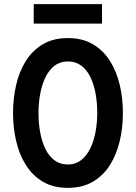

<svg xmlns="http://www.w3.org/2000/svg" viewBox="-20 -896 656 928"><path d="M308 12Q237.5 12 187.2 -17.8Q137 -47.5 105 -98.5Q73 -149.5 58 -214.5Q43 -279.5 43 -350Q43 -420.5 58 -485.5Q73 -550.5 105 -601.5Q137 -652.5 187.2 -682.2Q237.5 -712 308 -712Q378.5 -712 429 -682.2Q479.5 -652.5 511.5 -601.5Q543.5 -550.5 558.8 -485.5Q574 -420.5 574 -350Q574 -279.5 558.8 -214.5Q543.5 -149.5 511.5 -98.5Q479.5 -47.5 429 -17.8Q378.5 12 308 12ZM308 -101Q345 -101 372 -122Q399 -143 416.2 -178.5Q433.5 -214 441.8 -258.5Q450 -303 450 -350Q450 -400 441.8 -444.8Q433.5 -489.5 416.5 -524.2Q399.5 -559 372.5 -579Q345.5 -599 308 -599Q270.5 -599 243.5 -578.2Q216.5 -557.5 199.5 -522Q182.5 -486.5 174.2 -442Q166 -397.5 166 -350Q166 -300.5 174.2 -255.8Q182.5 -211 199.5 -176Q216.5 -141 243.5 -121Q270.5 -101 308 -101ZM143 -782V-876H473V-782Z"/></svg>

Font: Overpass Mono
Style: Bold
Weight: 700
Monospace: yes
Designer: Delve Withrington, Dave Bailey
Foundry: Delve Fonts LLC
Version: Version 4.000